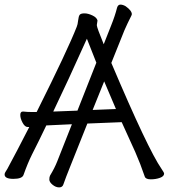

<svg xmlns="http://www.w3.org/2000/svg" viewBox="-21 -769 732 833"><path d="M429 -577 461 -658Q478 -700 487 -736Q491 -749 501.5 -749Q512 -749 524 -742Q551 -723 551 -707Q551 -704 543 -689Q535 -674 519 -638L462 -496Q621 -121 680 -36Q691 -20 691 -16Q691 -4 673 2.5Q655 9 633 9Q611 9 607 -3Q588 -59 566 -109L507 -239L358 -233L283 -45Q264 2 254 31Q250 44 235.5 44Q221 44 207 32.5Q193 21 193 10Q193 -1 196 -7Q216 -40 227 -68L291 -230L184 -225H180Q164 -191 148 -159L118 -99Q99 -61 81 -10Q75 7 37 7Q-1 7 -1 -12Q-1 -18 3 -23.5Q7 -29 11 -36.5Q15 -44 24.5 -62Q34 -80 53.5 -116.5Q73 -153 106 -218H99Q87 -218 77 -236.5Q67 -255 67 -270Q67 -285 78 -285H80Q98 -283 119 -283H138Q273 -553 312 -653Q316 -662 318 -680.5Q320 -699 325 -705Q330 -711 345.5 -711Q361 -711 380 -702Q399 -693 402 -680L399 -660Q399 -650 429 -577ZM431 -416 381 -292 482 -296Q454 -361 431 -416ZM397 -497Q373 -557 356 -601Q273 -416 210 -285L315 -289Z"/></svg>

Font: QiushuiShotai Bright
Style: Regular
Weight: 400
Designer: Christian Thalmann (Catharsis Fonts)
Version: Version 1.250;